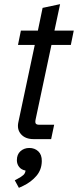

<svg xmlns="http://www.w3.org/2000/svg" viewBox="-20 -676 378 933"><path d="M143.1 0Q103.5 0 82.5 -23.4Q61.5 -46.9 69.3 -82.5L148.9 -457.5H67.4L81.5 -527.3H164.1L187 -637.7L272 -655.8L244.6 -527.3H338.4L324.2 -457.5H230L153.3 -96.7Q149.9 -81.5 153.8 -75.7Q157.7 -69.8 170.9 -69.8H243.2L228.5 0ZM71.8 236.8 51.8 200.2 62 194.8Q84.5 183.1 93.8 174.3Q103 165.5 104 152.8Q83.5 148.9 72.8 135Q62 121.1 62 102.5Q62 74.2 79.6 58.6Q97.2 43 122.6 43Q148.4 43 166 59.3Q183.6 75.7 183.1 106.9Q182.6 148.9 156.7 179Q130.9 209 92.8 227.1Z"/></svg>

Font: Schibsted Grotesk
Style: Italic
Weight: 400
Italic angle: -12°
Designer: Bakken & Baeck AS, Henrik Kongsvoll
Foundry: Schibsted ASA
Version: Version 1.100; ttfautohint (v1.8.4.7-5d5b);gftools[0.9.25]